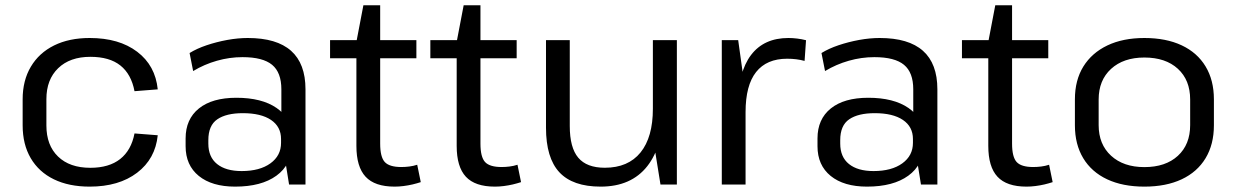

<svg xmlns="http://www.w3.org/2000/svg" viewBox="-20 -690 4624 718"><path d="M315.3 7.9Q237.7 7.9 181.4 -19.5Q125.2 -46.9 94.9 -98.5Q64.7 -150.1 64.7 -221.4V-318.6Q64.7 -389.1 95.4 -440.6Q126 -492.2 182.3 -520.1Q238.6 -547.9 315.3 -547.9Q425.4 -547.9 493.1 -496.4Q560.9 -445 569.9 -355.8L483 -349Q470.9 -412.7 430.2 -445.1Q389.5 -477.5 317.8 -477.5Q241.6 -477.5 197.6 -435Q153.5 -392.5 153.5 -319.2V-220.8Q153.5 -146.6 197.1 -104.6Q240.6 -62.5 317.8 -62.5Q387.8 -62.5 429.4 -95.3Q470.9 -128.1 483 -191L569.9 -184.2Q560.9 -95.9 492.7 -44Q424.5 7.9 315.3 7.9Z M1032.2 -179.2V-355.9Q1032.2 -419 997.6 -447.6Q962.9 -476.3 886.8 -476.3Q838.2 -476.3 791.1 -462.8Q743.9 -449.4 702.3 -424.3L689 -491.7Q715.9 -508.4 752.7 -520.8Q789.5 -533.2 829.7 -540.6Q869.9 -547.9 906.6 -547.9Q1014.7 -547.9 1068.5 -500Q1122.4 -452.1 1122.4 -355.9V0H1061ZM859.2 7.9Q772.7 7.9 723.4 -32.1Q674.1 -72.2 674.1 -143.2V-172.3Q674.1 -244.3 723.8 -284.4Q773.5 -324.4 863.9 -324.4Q959.1 -324.4 1014.5 -286.1Q1070 -247.9 1070 -176.8V-145.9Q1070 -73.8 1013.7 -33Q957.4 7.9 859.2 7.9ZM883.7 -50.3Q951.4 -50.3 991.2 -79.1Q1031 -107.9 1031 -155.7V-170.2Q1031 -216.1 993.5 -241.5Q955.9 -266.8 888.2 -266.8Q826.2 -266.8 792.7 -243.9Q759.1 -221 759.1 -165.8V-153Q759.1 -102.9 791.8 -76.6Q824.4 -50.3 883.7 -50.3Z M1455.7 7.9Q1381.5 7.9 1347.2 -29.1Q1312.8 -66.1 1312.8 -144.3V-533.6L1338.9 -670.2H1401.7V-152.9Q1401.7 -103 1418.8 -84.2Q1436 -65.4 1480.9 -65.4Q1495.4 -65.4 1510.5 -67.3Q1525.6 -69.1 1540.2 -73.9L1553.5 -8.9Q1539.1 -4.2 1522.8 -0.3Q1506.5 3.5 1489.2 5.7Q1472 7.9 1455.7 7.9ZM1214.3 -540H1537.1V-472.2H1214.3Z M1830.7 7.9Q1756.5 7.9 1722.2 -29.1Q1687.8 -66.1 1687.8 -144.3V-533.6L1713.9 -670.2H1776.7V-152.9Q1776.7 -103 1793.8 -84.2Q1811 -65.4 1855.9 -65.4Q1870.4 -65.4 1885.5 -67.3Q1900.6 -69.1 1915.2 -73.9L1928.5 -8.9Q1914.1 -4.2 1897.8 -0.3Q1881.5 3.5 1864.2 5.7Q1847 7.9 1830.7 7.9ZM1589.3 -540H1912.1V-472.2H1589.3Z M2110.7 -218.8Q2110.7 -137.8 2142.4 -100.3Q2174.1 -62.7 2241.7 -62.7Q2329 -62.7 2375.3 -119.8Q2421.5 -176.9 2421.5 -283.3L2460.7 -353.3V-286.8Q2460.7 -144.9 2400.5 -68.5Q2340.3 7.9 2226.2 7.9Q2121.7 7.9 2071.7 -45.9Q2021.8 -99.7 2021.8 -212.3V-540H2110.7ZM2511.2 0H2449.9L2421.5 -176.6V-540H2511.2Z M2679.2 -540H2740.5L2768.1 -341.6V0H2679.2ZM2740.1 -297Q2740.1 -420.5 2788.5 -484.2Q2836.8 -547.9 2928.3 -547.9Q2944.4 -547.9 2961.2 -545.8Q2977.9 -543.8 2994.2 -539.6L2988.8 -462.2Q2958.8 -470.4 2923.6 -470.4Q2846.9 -470.4 2807.5 -420.6Q2768.1 -370.8 2768.1 -270.7Z M3395.2 -179.2V-355.9Q3395.2 -419 3360.6 -447.6Q3325.9 -476.3 3249.8 -476.3Q3201.2 -476.3 3154.1 -462.8Q3106.9 -449.4 3065.3 -424.3L3052 -491.7Q3078.9 -508.4 3115.7 -520.8Q3152.5 -533.2 3192.7 -540.6Q3232.9 -547.9 3269.6 -547.9Q3377.7 -547.9 3431.5 -500Q3485.4 -452.1 3485.4 -355.9V0H3424ZM3222.2 7.9Q3135.7 7.9 3086.4 -32.1Q3037.1 -72.2 3037.1 -143.2V-172.3Q3037.1 -244.3 3086.8 -284.4Q3136.5 -324.4 3226.9 -324.4Q3322.1 -324.4 3377.5 -286.1Q3433 -247.9 3433 -176.8V-145.9Q3433 -73.8 3376.7 -33Q3320.4 7.9 3222.2 7.9ZM3246.7 -50.3Q3314.4 -50.3 3354.2 -79.1Q3394 -107.9 3394 -155.7V-170.2Q3394 -216.1 3356.5 -241.5Q3318.9 -266.8 3251.2 -266.8Q3189.2 -266.8 3155.7 -243.9Q3122.1 -221 3122.1 -165.8V-153Q3122.1 -102.9 3154.8 -76.6Q3187.4 -50.3 3246.7 -50.3Z M3818.7 7.9Q3744.5 7.9 3710.2 -29.1Q3675.8 -66.1 3675.8 -144.3V-533.6L3701.9 -670.2H3764.7V-152.9Q3764.7 -103 3781.8 -84.2Q3799 -65.4 3843.9 -65.4Q3858.4 -65.4 3873.5 -67.3Q3888.6 -69.1 3903.2 -73.9L3916.5 -8.9Q3902.1 -4.2 3885.8 -0.3Q3869.5 3.5 3852.2 5.7Q3835 7.9 3818.7 7.9ZM3577.3 -540H3900.1V-472.2H3577.3Z M4259.5 7.9Q4178.5 7.9 4120.2 -19.5Q4061.9 -46.9 4030.8 -98.5Q3999.7 -150.1 3999.7 -221.4V-318.6Q3999.7 -389.9 4031.2 -441.1Q4062.8 -492.2 4121.1 -520.1Q4179.4 -547.9 4259.5 -547.9Q4340.7 -547.9 4399 -520.5Q4457.3 -493.1 4488.4 -441.5Q4519.5 -389.9 4519.5 -318.6V-221.4Q4519.5 -150.1 4488.4 -98.5Q4457.3 -46.9 4399 -19.5Q4340.7 7.9 4259.5 7.9ZM4259.5 -65.1Q4338.8 -65.1 4384.7 -107.3Q4430.7 -149.5 4430.7 -222.1V-317.9Q4430.7 -390.7 4384.7 -432.8Q4338.8 -474.9 4259.5 -474.9Q4181.3 -474.9 4134.9 -432.4Q4088.5 -389.9 4088.5 -317.9V-222.1Q4088.5 -150.3 4134.9 -107.7Q4181.3 -65.1 4259.5 -65.1Z"/></svg>

Font: Pathway Extreme 8pt Thin
Style: Regular
Weight: 100
Designer: Eduardo Rodriguez Tunni
Foundry: Eduardo Rodriguez Tunni
Version: Version 1.000